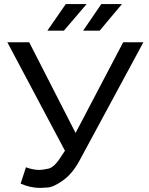

<svg xmlns="http://www.w3.org/2000/svg" viewBox="-20 -907 731 940"><path d="M107 -88Q142 -75 173 -75Q188 -75 217.5 -81.5Q247 -88 282 -145L298 -169L16 -700H123L350 -256L583 -700H682L371 -124Q336 -58 289.5 -24.5Q243 9 213 11Q183 13 176 13Q129 13 81 -8ZM387 -757 476 -887H577L468 -757ZM212 -757 302 -887H404L293 -757Z"/></svg>

Font: Montserrat Z Med
Style: Regular
Weight: 500
Designer: Julieta Ulanovsky
Foundry: Julieta Ulanovsky
Version: Version 8.000